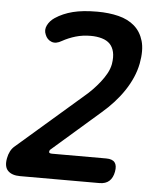

<svg xmlns="http://www.w3.org/2000/svg" viewBox="-53 -786 706 833"><g transform="rotate(5 300.0 -370.0)"><path d="M65 0Q30 0 12.5 -17.5Q-5 -35 2 -72Q5 -89 12.5 -103.5Q20 -118 34 -129L313 -371Q330 -385 347 -402.5Q364 -420 379 -439Q394 -458 405 -478Q416 -498 420 -519Q425 -550 420 -571.5Q415 -593 402 -606.5Q389 -620 367 -626.5Q345 -633 318 -633Q283 -633 252.5 -624Q222 -615 195 -600Q170 -585 150.5 -592.5Q131 -600 123 -621Q114 -641 124 -661.5Q134 -682 155 -696Q188 -718 231 -729Q274 -740 337 -740Q388 -740 430 -729.5Q472 -719 500 -694.5Q528 -670 539.5 -630.5Q551 -591 540 -532Q534 -501 521 -471Q508 -441 489 -412.5Q470 -384 446 -357.5Q422 -331 395 -308L185 -125Q181 -120 182 -114.5Q183 -109 196 -109H431Q458 -109 468.5 -95.5Q479 -82 474 -55Q469 -28 453.5 -14Q438 0 411 0Z"/></g></svg>

Font: Maple Mono NL SemiBold
Style: Italic
Weight: 600
Italic angle: -10°
Monospace: yes
Designer: subframe7536
Version: Version 7.000